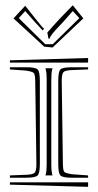

<svg xmlns="http://www.w3.org/2000/svg" viewBox="-20 -749 372 729"><path d="M174.8 -445.8V-127V-121.1Q174.8 -102.5 177.7 -88.9Q177.7 -87.9 178.5 -85.9Q179.2 -84 179.7 -83H152.3Q152.3 -84 153.3 -85.9Q154.3 -87.9 154.3 -88.9Q157.2 -100.6 157.2 -127V-445.8V-451.7Q157.2 -470.2 154.3 -483.9Q154.3 -484.9 153.3 -486.8Q152.3 -488.8 152.3 -489.7H179.7Q179.2 -488.8 178.5 -486.8Q177.7 -484.9 177.7 -483.9Q174.8 -472.2 174.8 -445.8ZM314.5 -83V-74.2H253.4Q217.8 -74.2 209.5 -82.8Q201.2 -91.3 201.2 -127V-441.4Q201.2 -477.1 209.5 -485.4Q217.8 -493.7 253.4 -493.7H314.5V-485.4L252 -482.9Q227.1 -481.9 220.7 -474.9Q214.4 -467.8 214.4 -442.4L218.8 -127Q219.2 -101.6 224.1 -96.4Q229 -91.3 253.4 -87.4ZM314.5 -528.8V-511.2H17.6V-520ZM314.5 -56.6V-39.6L17.6 -47.9V-56.6ZM17.6 -485.4V-493.7H78.6Q114.3 -493.7 122.8 -485.4Q131.3 -477.1 131.3 -441.4V-127Q131.3 -91.3 122.8 -82.8Q114.3 -74.2 78.6 -74.2H17.6V-83L80.6 -85.4Q105.5 -86.4 111.8 -93.5Q118.2 -100.6 118.2 -126L113.8 -441.4Q113.3 -466.3 108.4 -471.7Q103.5 -477.1 78.6 -481ZM159.7 -625.5Q166 -633.3 184.3 -653.3Q202.6 -673.3 206.1 -677.2L256.3 -729L296.4 -679.2L179.7 -568.8L147.9 -571.8L31.2 -679.2L75.7 -727.1L120.6 -670.4Q125.5 -665 133.3 -655Q141.1 -645 147 -640.1L142.1 -633.3Q138.2 -637.7 112.8 -665L75.7 -707L51.3 -680.2L151.9 -581.1H180.2L281.2 -680.2L256.3 -707L219.2 -665Q212.9 -658.2 203.9 -648.7Q194.8 -639.2 189.9 -633.8Q185.1 -628.4 179.9 -622.1Q174.8 -615.7 172.1 -611.1Q169.4 -606.4 168.5 -602.1H164.1Z"/></svg>

Font: FoglihtenNo03
Style: Regular
Weight: 500
Version: Version 0.59